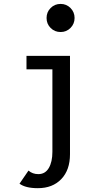

<svg xmlns="http://www.w3.org/2000/svg" viewBox="-20 -792 490 1004"><path d="M297 -624.5Q266 -624.5 244.8 -645.8Q223.5 -667 223.5 -698Q223.5 -729 244.8 -750.2Q266 -771.5 297 -771.5Q327.5 -771.5 348.8 -750Q370 -728.5 370 -698Q370 -667.5 348.8 -646Q327.5 -624.5 297 -624.5ZM346 -500V14.5Q346 97 300.5 144.5Q255 192 178 192Q113.5 192 82 168.5L129 100Q150 118.5 180.5 118.5Q216.5 118.5 235.2 86.5Q254 54.5 254 2V-429.5H118.5V-500Z"/></svg>

Font: League Mono Condensed
Style: Regular
Weight: 400
Width: 1
Designer: Tyler Finck
Foundry: The League of Moveable Type / Tyler Finck
Version: Version 2.210